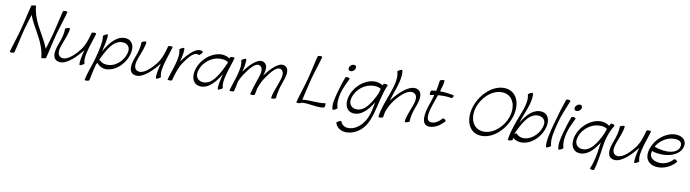

<svg xmlns="http://www.w3.org/2000/svg" viewBox="-39 -1811 11320 3149"><g transform="rotate(10 5621.0 -237.0)"><path d="M683 0C719 -133 743 -267 779 -400C815 -533 862 -667 897 -800C899 -806 884 -812 864 -812C843 -812 824 -806 822 -800C787 -667 762 -533 726 -400C704 -315 677 -231 651 -147C616 -238 562 -333 514 -417C445 -537 386 -665 371 -813C371 -819 354 -818 334 -812C315 -812 296 -806 294 -800C259 -667 234 -533 198 -400C163 -267 116 -133 80 0C78 6 93 12 114 12C134 12 153 6 155 0C191 -133 215 -267 251 -400C274 -485 301 -569 327 -653C361 -562 415 -467 463 -383C532 -263 592 -135 606 13C606 19 623 18 644 12C662 12 681 6 683 0Z M907 -524C907 -441 882 -355 849 -270C805 -156 777 -29 863 15C978 75 1135 -58 1252 -201C1262 -212 1271 -224 1280 -236C1255 -143 1230 -30 1242 19C1243 24 1262 21 1283 10C1304 0 1320 -13 1319 -19C1296 -93 1318 -181 1341 -267C1365 -356 1400 -444 1423 -533C1425 -540 1410 -545 1390 -545C1369 -545 1350 -540 1348 -533C1320 -428 1290 -319 1215 -226C1124 -114 1006 -7 915 -53C851 -86 868 -179 900 -264C936 -357 988 -484 985 -543C986 -549 968 -550 947 -545C925 -539 907 -530 907 -524Z M1508 -33C1513 -44 1518 -55 1523 -67C1567 -20 1622 17 1696 11C1872 -3 2029 -180 2047 -360C2057 -453 2014 -532 1926 -544C1776 -563 1661 -431 1568 -264C1598 -385 1625 -513 1615 -552C1614 -558 1596 -554 1574 -544C1553 -533 1537 -520 1538 -515C1558 -439 1516 -264 1481 -133C1447 -8 1391 118 1369 243C1367 250 1383 254 1404 252C1426 250 1444 243 1446 237C1462 148 1483 59 1506 -30C1507 -31 1507 -32 1508 -33ZM1566 -111C1561 -116 1552 -116 1543 -112C1629 -303 1732 -490 1893 -469C1955 -461 1998 -415 1993 -351C1980 -211 1854 -75 1714 -64C1655 -59 1600 -73 1566 -111Z M2180 -524C2180 -441 2155 -355 2122 -270C2078 -156 2050 -29 2136 15C2251 75 2408 -58 2525 -201C2535 -212 2544 -224 2553 -236C2528 -143 2503 -30 2515 19C2516 24 2535 21 2556 10C2577 0 2593 -13 2592 -19C2569 -93 2591 -181 2614 -267C2638 -356 2673 -444 2696 -533C2698 -540 2683 -545 2663 -545C2642 -545 2623 -540 2621 -533C2593 -428 2563 -319 2488 -226C2397 -114 2279 -7 2188 -53C2124 -86 2141 -179 2173 -264C2209 -357 2261 -484 2258 -543C2259 -549 2241 -550 2220 -545C2198 -539 2180 -530 2180 -524Z M2782 0C2810 -105 2842 -219 2904 -309C2978 -416 3069 -529 3141 -482C3145 -479 3162 -491 3178 -509C3194 -527 3203 -544 3198 -547C3103 -611 2966 -474 2863 -331C2861 -328 2859 -325 2857 -322C2879 -410 2900 -508 2888 -552C2887 -558 2869 -554 2847 -544C2826 -533 2810 -520 2811 -515C2835 -440 2812 -352 2790 -267C2766 -178 2731 -89 2707 0C2705 6 2720 12 2741 12C2761 12 2780 6 2782 0Z M3623 -19C3600 -93 3622 -181 3645 -267C3669 -356 3704 -444 3728 -533C3730 -540 3715 -545 3694 -545C3673 -545 3655 -540 3653 -533C3651 -527 3649 -520 3648 -513C3598 -547 3535 -564 3463 -552C3283 -521 3131 -349 3114 -173C3105 -79 3145 5 3234 18C3377 40 3493 -84 3587 -245C3561 -150 3533 -32 3546 19C3548 24 3566 21 3587 10C3609 0 3625 -13 3623 -19ZM3269 -56C3205 -66 3164 -116 3169 -182C3180 -321 3307 -453 3452 -478C3521 -489 3588 -483 3633 -448C3632 -444 3631 -440 3630 -436C3544 -238 3434 -30 3269 -56Z M3842 -515C3866 -440 3843 -352 3821 -267C3797 -178 3762 -89 3738 0C3736 6 3751 12 3772 12C3792 12 3811 6 3813 0C3828 -56 3839 -112 3850 -168C3871 -216 3896 -264 3928 -309C4002 -416 4093 -529 4164 -482C4223 -443 4195 -351 4166 -269C4134 -180 4107 -90 4082 0C4080 6 4096 12 4116 12C4137 12 4155 6 4157 0C4167 -37 4174 -74 4180 -111C4204 -179 4235 -247 4280 -309C4354 -416 4445 -529 4516 -482C4575 -443 4547 -351 4518 -269C4484 -177 4432 -43 4433 8C4432 14 4449 16 4471 11C4492 7 4511 -2 4511 -8C4516 -92 4538 -179 4569 -264C4608 -373 4651 -496 4574 -547C4480 -610 4344 -476 4241 -334C4269 -422 4282 -507 4222 -547C4128 -610 3994 -479 3892 -338C3913 -421 3930 -510 3919 -552C3918 -558 3900 -554 3878 -544C3857 -533 3841 -520 3842 -515Z M5066 -800C5030 -667 5006 -533 4970 -400C4934 -267 4887 -133 4851 0C4849 6 4865 12 4885 12C4906 12 4924 6 4926 0L4927 -3C5061 -20 5176 33 5311 11C5318 10 5325 -8 5328 -28C5331 -49 5328 -64 5322 -63C5191 -41 5070 -72 4941 -55C4969 -170 4992 -285 5022 -400C5058 -533 5105 -667 5141 -800C5143 -806 5128 -812 5107 -812C5086 -812 5068 -806 5066 -800Z M5714 -709C5719 -724 5717 -739 5710 -749C5703 -760 5691 -766 5676 -766C5661 -766 5645 -760 5631 -749C5617 -739 5606 -724 5601 -709C5597 -694 5598 -680 5605 -670C5612 -659 5625 -653 5640 -653C5655 -653 5671 -659 5685 -670C5699 -680 5709 -694 5714 -709ZM5576 -541C5541 -461 5511 -358 5486 -267C5460 -168 5430 -63 5456 19C5457 24 5476 21 5497 10C5518 0 5534 -13 5533 -19C5509 -94 5516 -180 5539 -267C5556 -342 5605 -440 5645 -526C5648 -532 5636 -541 5617 -545C5598 -549 5580 -547 5576 -541Z M6208 -540C6205 -532 6201 -523 6198 -515C6149 -548 6087 -563 6016 -552C5836 -521 5684 -349 5667 -173C5658 -79 5698 5 5787 18C5923 39 6035 -72 6125 -221C6113 -154 6101 -87 6080 -20C6053 66 6005 151 5928 211C5813 302 5666 290 5632 181C5630 176 5612 179 5591 190C5570 200 5553 213 5555 219C5600 370 5803 390 5964 264C6056 192 6099 85 6132 -18C6184 -188 6204 -359 6278 -527C6281 -533 6268 -541 6249 -545C6230 -549 6212 -546 6208 -540ZM5822 -56C5758 -66 5717 -116 5722 -182C5733 -321 5860 -453 6005 -478C6069 -488 6132 -484 6176 -454C6168 -427 6161 -400 6154 -372C6072 -196 5969 -33 5822 -56Z M6395 -781C6431 -668 6384 -532 6339 -402C6291 -267 6232 -128 6219 3C6217 10 6233 14 6254 12C6275 10 6294 3 6295 -3C6301 -33 6306 -63 6312 -94C6339 -168 6375 -242 6428 -307C6519 -419 6637 -527 6728 -480C6792 -447 6775 -354 6743 -270C6707 -176 6655 -50 6658 10C6657 16 6675 17 6696 11C6718 6 6736 -3 6736 -10C6736 -92 6761 -179 6794 -264C6838 -377 6866 -504 6780 -549C6665 -608 6508 -476 6390 -333C6378 -317 6366 -302 6355 -286C6365 -323 6377 -360 6390 -398C6441 -542 6502 -719 6472 -819C6471 -824 6453 -821 6431 -810C6410 -800 6394 -787 6395 -781Z M6991 -496C7013 -500 7036 -504 7059 -507C7045 -456 7029 -405 7011 -354C6946 -175 6920 19 7069 19C7158 19 7249 -37 7315 -115C7320 -120 7312 -133 7298 -144C7283 -154 7267 -158 7262 -152C7217 -98 7155 -56 7093 -56C6977 -56 7014 -211 7062 -350C7080 -401 7100 -457 7119 -514C7195 -520 7269 -520 7339 -507C7349 -505 7364 -515 7371 -530C7378 -544 7375 -557 7364 -559C7292 -573 7218 -582 7142 -582C7164 -653 7181 -720 7185 -767C7185 -773 7169 -775 7147 -772C7126 -768 7107 -760 7107 -753C7101 -696 7091 -638 7078 -579C7053 -578 7027 -575 7001 -570C6995 -569 6987 -552 6984 -531C6981 -511 6984 -495 6991 -496Z M8399 -400C8459 -619 8372 -819 8166 -819C7961 -819 7766 -619 7707 -400C7648 -181 7734 19 7940 19C8146 19 8340 -181 8399 -400ZM7759 -400C7807 -581 7970 -744 8142 -744C8314 -744 8394 -581 8347 -400C8300 -219 8136 -56 7964 -56C7792 -56 7712 -219 7759 -400Z M8569 -781C8601 -677 8545 -532 8494 -403C8447 -284 8404 -163 8381 -43V-42C8379 -38 8378 -34 8379 -31C8377 -19 8375 -7 8373 5C8372 11 8388 14 8410 12C8431 9 8449 2 8451 -5C8452 -16 8454 -27 8455 -39C8498 -4 8554 16 8618 11C8793 -3 8951 -180 8969 -360C8978 -453 8936 -532 8848 -544C8709 -562 8601 -450 8511 -301C8521 -333 8532 -365 8544 -397C8602 -541 8675 -725 8646 -819C8645 -824 8626 -821 8605 -810C8584 -800 8568 -787 8569 -781ZM8497 -120C8494 -123 8481 -117 8466 -105C8467 -111 8468 -116 8469 -122C8554 -310 8656 -490 8815 -469C8877 -461 8920 -415 8915 -351C8902 -211 8775 -75 8636 -64C8578 -59 8531 -83 8497 -120Z M9203 -805C9161 -687 9115 -535 9079 -400C9040 -257 8987 -63 9013 19C9014 24 9033 21 9054 10C9075 0 9091 -13 9090 -19C9059 -122 9097 -269 9131 -400C9157 -514 9222 -664 9275 -795C9278 -801 9264 -809 9244 -812C9225 -814 9206 -811 9203 -805Z M9477 -709C9482 -724 9480 -739 9473 -749C9466 -760 9454 -766 9439 -766C9424 -766 9408 -760 9394 -749C9380 -739 9369 -724 9364 -709C9360 -694 9361 -680 9368 -670C9375 -659 9388 -653 9403 -653C9418 -653 9434 -659 9448 -670C9462 -680 9472 -694 9477 -709ZM9339 -541C9304 -461 9274 -358 9249 -267C9223 -168 9193 -63 9219 19C9220 24 9239 21 9260 10C9281 0 9297 -13 9296 -19C9272 -94 9279 -180 9302 -267C9319 -342 9368 -440 9408 -526C9411 -532 9399 -541 9380 -545C9361 -549 9343 -547 9339 -541Z M9994 -546C9986 -533 9978 -521 9971 -508C9920 -545 9855 -564 9779 -552C9599 -521 9447 -349 9430 -173C9421 -79 9461 5 9550 18C9684 39 9794 -68 9884 -213C9879 -185 9876 -158 9872 -130C9856 -9 9836 113 9783 233C9780 240 9793 248 9812 252C9831 255 9849 253 9853 247C9880 175 9909 -9 9926 -137C9943 -266 9979 -398 10056 -521C10060 -527 10050 -537 10033 -544C10015 -551 9998 -552 9994 -546ZM9585 -56C9521 -66 9480 -116 9485 -182C9496 -321 9623 -453 9768 -478C9835 -489 9900 -484 9944 -451C9933 -424 9924 -397 9916 -370C9835 -195 9731 -33 9585 -56Z M10146 -524C10146 -441 10121 -355 10088 -270C10044 -156 10016 -29 10102 15C10217 75 10374 -58 10491 -201C10501 -212 10510 -224 10519 -236C10494 -143 10469 -30 10481 19C10482 24 10501 21 10522 10C10543 0 10559 -13 10558 -19C10535 -93 10557 -181 10580 -267C10604 -356 10639 -444 10662 -533C10664 -540 10649 -545 10629 -545C10608 -545 10589 -540 10587 -533C10559 -428 10529 -319 10454 -226C10363 -114 10245 -7 10154 -53C10090 -86 10107 -179 10139 -264C10175 -357 10227 -484 10224 -543C10225 -549 10207 -550 10186 -545C10164 -539 10146 -530 10146 -524Z M11169 -115C11174 -120 11166 -133 11151 -144C11137 -154 11121 -158 11116 -152C11049 -73 10946 -40 10859 -56C10786 -69 10722 -109 10728 -182C10729 -196 10731 -209 10734 -222C10963 -148 11223 -226 11241 -405C11252 -516 11146 -572 11022 -552C10842 -521 10690 -349 10673 -173C10664 -73 10726 0 10822 18C10939 40 11078 -8 11169 -115ZM11011 -478C11102 -493 11192 -472 11186 -395C11173 -246 10958 -227 10765 -299C10814 -389 10908 -460 11011 -478Z"/></g></svg>

Font: Nupuram Light Oblique
Style: Regular
Weight: 300
Designer: Santhosh Thottingal (santhosh.thottingal@gmail.com)
Foundry: SMC
Version: Version 1.000